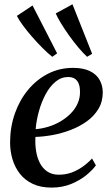

<svg xmlns="http://www.w3.org/2000/svg" viewBox="-20 -863 519 894"><path d="M426.5 -93Q412 -72.5 382.8 -48.2Q353.5 -24 312.2 -6.8Q271 10.5 220 10.5Q169 10.5 132.2 -7Q95.5 -24.5 72.2 -54.5Q49 -84.5 37.8 -122.8Q26.5 -161 27 -202.5Q27.5 -273 49.5 -335.2Q71.5 -397.5 111 -445Q150.5 -492.5 203.8 -519.8Q257 -547 320 -547Q367.5 -547 398 -532.2Q428.5 -517.5 443.2 -492Q458 -466.5 458.5 -433.5Q458.5 -389.5 438.2 -355.8Q418 -322 384 -297.8Q350 -273.5 308.8 -257.8Q267.5 -242 224.8 -234.2Q182 -226.5 145 -225.5Q143 -191.5 148 -160Q153 -128.5 165.8 -103.8Q178.5 -79 200.5 -64.2Q222.5 -49.5 254 -49.5Q285 -49.5 312.2 -59.2Q339.5 -69 363.8 -86Q388 -103 408.5 -125ZM298 -504.5Q265 -504.5 238.5 -482.5Q212 -460.5 192.8 -424.8Q173.5 -389 161.5 -346.2Q149.5 -303.5 146 -261.5Q176 -264 206 -273.2Q236 -282.5 262.5 -298.2Q289 -314 309.5 -334.8Q330 -355.5 341.5 -381.2Q353 -407 352.5 -436Q352.5 -470.5 338.5 -487.5Q324.5 -504.5 298 -504.5ZM223.5 -598.5Q203.5 -614 178.8 -638.8Q154 -663.5 129.8 -691.2Q105.5 -719 86.5 -745Q67.5 -771 58.5 -789L131.5 -837.5L246 -614.5ZM385.5 -598.5Q367 -615.5 344.8 -642Q322.5 -668.5 301.5 -698Q280.5 -727.5 264 -754.5Q247.5 -781.5 239.5 -800.5L317.5 -843L409 -612.5Z"/></svg>

Font: Merriweather 72pt Medium
Style: Italic
Weight: 500
Italic angle: -7.8°
Version: Version 2.101